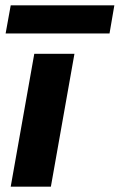

<svg xmlns="http://www.w3.org/2000/svg" viewBox="-20 -697 447 717"><path d="M20 0 108 -496H258L170 0ZM1 -572 20 -677H407L389 -572Z"/></svg>

Font: DM Sans 24pt Black
Style: Italic
Weight: 900
Italic angle: -10°
Designer: Colophon Foundry, Jonny Pinhorn
Foundry: Colophon Foundry
Version: Version 4.004;gftools[0.9.30]